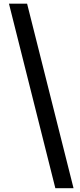

<svg xmlns="http://www.w3.org/2000/svg" viewBox="-20 -826 427 1028"><path d="M276.3 181.5H373.7L125.1 -806.2H28Z"/></svg>

Font: Source Han Sans JP VF
Style: Regular
Weight: 250
Designer: Ryoko NISHIZUKA 西塚涼子 (kana, bopomofo & ideographs); Paul D. Hunt (Latin, Greek & Cyrillic); Sandoll Communications 산돌커뮤니
Foundry: Adobe
Version: Version 2.004;hotconv 1.0.118;makeotfexe 2.5.65603